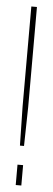

<svg xmlns="http://www.w3.org/2000/svg" viewBox="-52 -726 206 751"><g transform="rotate(5 51.0 -350.5)"><path d="M43 -155 40 -308V-701H62V-308L59 -155ZM40 -80H62V0H40Z"/></g></svg>

Font: Bebas Neue Light
Style: Regular
Weight: 300
Designer: Ryoichi Tsunekawa
Foundry: Ryoichi Tsunekawa
Version: Version 001.003; ttfautohint (v1.5.65-e2d9)